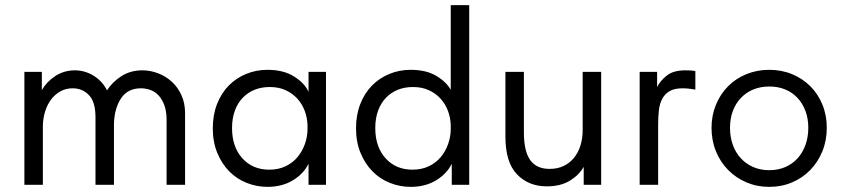

<svg xmlns="http://www.w3.org/2000/svg" viewBox="-20 -720 3283 748"><path d="M352 -263Q352 -323 326.5 -349.5Q301 -376 263 -376Q237 -376 216 -364.5Q195 -353 180 -333.5Q165 -314 156.5 -288Q148 -262 147 -232V0H75V-440H143V-369Q161 -401 195 -423.5Q229 -446 272 -446Q310 -446 344 -425.5Q378 -405 397 -368Q417 -400 452.5 -423Q488 -446 535 -446Q566 -446 596 -434.5Q626 -423 649.5 -401.5Q673 -380 687 -349Q701 -318 701 -279V0H629V-253Q629 -286 620.5 -309.5Q612 -333 598 -348Q584 -363 566 -369.5Q548 -376 529 -376Q478 -376 452 -337.5Q426 -299 424 -239V0H352V-263Z M1022 8Q980 8 941 -7.5Q902 -23 873 -52.5Q844 -82 826.5 -124.5Q809 -167 809 -220Q809 -272 825.5 -314.5Q842 -357 871 -386.5Q900 -416 939 -432Q978 -448 1022 -448Q1085 -448 1126.5 -421.5Q1168 -395 1182 -362V-440H1250V0H1182V-82Q1163 -43 1121 -17.5Q1079 8 1022 8ZM1029 -59Q1065 -59 1093 -72.5Q1121 -86 1139.5 -108.5Q1158 -131 1168 -159.5Q1178 -188 1178 -217V-233Q1177 -262 1167 -288.5Q1157 -315 1138.5 -335.5Q1120 -356 1093 -368.5Q1066 -381 1031 -381Q999 -381 972.5 -370.5Q946 -360 926 -339.5Q906 -319 895 -289Q884 -259 884 -221Q884 -148 924 -103.5Q964 -59 1029 -59Z M1580 8Q1538 8 1499 -7.5Q1460 -23 1431 -52.5Q1402 -82 1384.5 -124.5Q1367 -167 1367 -220Q1367 -272 1383.5 -314.5Q1400 -357 1429 -386.5Q1458 -416 1497 -432Q1536 -448 1580 -448Q1640 -448 1679.5 -424.5Q1719 -401 1736 -370V-700H1808V0H1740V-82Q1721 -43 1679 -17.5Q1637 8 1580 8ZM1587 -59Q1623 -59 1651 -72.5Q1679 -86 1697.5 -108.5Q1716 -131 1726 -159.5Q1736 -188 1736 -217V-233Q1735 -262 1725 -288.5Q1715 -315 1696.5 -335.5Q1678 -356 1651 -368.5Q1624 -381 1589 -381Q1557 -381 1530.5 -370.5Q1504 -360 1484 -339.5Q1464 -319 1453 -289Q1442 -259 1442 -221Q1442 -148 1482 -103.5Q1522 -59 1587 -59Z M2110 6Q2039 6 1994 -41Q1949 -88 1949 -188V-440H2021V-204Q2021 -131 2045.5 -96.5Q2070 -62 2121 -62Q2152 -62 2176 -73.5Q2200 -85 2216.5 -105.5Q2233 -126 2241.5 -153.5Q2250 -181 2250 -214V-440H2322V0H2254V-70Q2236 -38 2200 -16Q2164 6 2110 6Z M2650 -446Q2658 -446 2669.5 -445.5Q2681 -445 2689 -443V-371Q2677 -373 2664.5 -374.5Q2652 -376 2640 -376Q2608 -376 2589.5 -365.5Q2571 -355 2560.5 -336Q2550 -317 2547 -291Q2544 -265 2544 -234V0H2472V-440H2540V-381Q2552 -405 2577.5 -425.5Q2603 -446 2650 -446Z M2977 8Q2929 8 2888 -9.5Q2847 -27 2816.5 -58Q2786 -89 2769 -131Q2752 -173 2752 -222Q2752 -270 2769 -311.5Q2786 -353 2816 -383.5Q2846 -414 2887.5 -431Q2929 -448 2977 -448Q3025 -448 3066 -431Q3107 -414 3137 -384Q3167 -354 3184 -312.5Q3201 -271 3201 -222Q3201 -173 3184 -131Q3167 -89 3137 -58Q3107 -27 3066 -9.5Q3025 8 2977 8ZM2977 -57Q3011 -57 3039 -69Q3067 -81 3087 -103Q3107 -125 3118 -155.5Q3129 -186 3129 -222Q3129 -258 3118 -287.5Q3107 -317 3087 -338.5Q3067 -360 3039 -371.5Q3011 -383 2977 -383Q2943 -383 2915 -371.5Q2887 -360 2866.5 -338.5Q2846 -317 2835 -287.5Q2824 -258 2824 -222Q2824 -186 2835 -155.5Q2846 -125 2866.5 -103Q2887 -81 2915 -69Q2943 -57 2977 -57Z"/></svg>

Font: Tilda Sans
Style: Regular
Weight: 400
Designer: ParaType Ltd
Foundry: ParaType Ltd
Version: Version 1.009